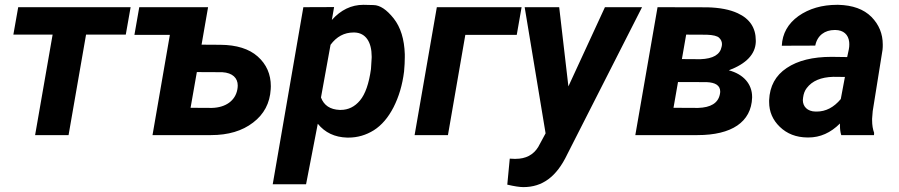

<svg xmlns="http://www.w3.org/2000/svg" viewBox="-20 -558 3712 793"><path d="M519.5 -528.3H55.2L35.2 -415H197.3L125 0H263.2L335.4 -415H499.5Z M535.2 -414.1H681.6L609.9 0H851.6C922.4 0 980.5 -17.1 1025.4 -51.8C1070.3 -85.9 1094.7 -131.8 1098.1 -189.5C1098.1 -193.4 1098.6 -197.3 1098.6 -201.7C1098.6 -251.5 1080.6 -292.5 1044.4 -324.7C1008.8 -356.4 957 -372.6 890.1 -373L812.5 -373.5L839.4 -528.3H555.2ZM897.9 -259.8C941.4 -257.3 961.9 -234.9 961.9 -205.1C961.9 -199.7 961.4 -194.8 960.4 -189C952.1 -142.1 912.1 -113.8 855.5 -112.3L767.1 -112.8L793 -260.3Z M1648.9 -262.7C1650.9 -284.7 1651.9 -304.2 1651.9 -321.3C1651.9 -325.7 1651.9 -330.1 1651.9 -334C1649.9 -396 1634.8 -445.3 1606 -481.9C1577.1 -518.1 1549.8 -536.6 1522.9 -537.1C1496.6 -537.6 1482.4 -538.1 1481 -538.1C1431.2 -538.1 1387.7 -517.1 1350.6 -475.6L1359.9 -528.8L1232.9 -528.3L1106.4 203.1H1244.1L1292.5 -46.9C1322.3 -10.3 1362.3 8.8 1413.6 10.3C1415.5 10.3 1417 10.3 1418.9 10.3C1457 10.3 1491.7 0 1523.9 -20C1556.2 -40.5 1583.5 -72.3 1605.5 -115.2C1627.4 -158.2 1642.1 -207.5 1648.9 -262.7ZM1512.2 -272.9C1503.9 -212.9 1488.8 -169.4 1466.8 -143.1C1445.3 -117.2 1418.5 -104 1386.7 -104C1385.7 -104 1384.3 -104 1383.3 -104C1343.8 -105.5 1317.9 -122.6 1305.7 -155.3L1345.2 -373C1370.1 -406.7 1401.9 -423.8 1439.9 -423.8C1441.4 -423.8 1442.9 -423.8 1444.3 -423.8C1491.2 -422.4 1515.1 -383.3 1515.1 -324.7C1515.1 -323.2 1515.1 -321.3 1515.1 -319.8Z M2134.3 -528.3H1784.2L1692.4 0H1830.1L1901.9 -414.1H2114.3Z M2289.6 -528.3H2147L2233.4 -7.3L2203.1 48.8C2183.1 81.5 2151.9 98.1 2109.4 98.1C2107.9 98.1 2106 98.1 2104.5 98.1L2085.4 97.2L2075.2 204.6C2104 211.4 2126.5 214.8 2141.6 214.8C2219.7 214.8 2278.3 172.9 2322.8 79.6L2631.8 -528.3H2478.5L2327.6 -201.2Z M2860.8 0C3001.5 0 3083 -53.7 3086.4 -154.8C3086.4 -155.8 3086.4 -156.7 3086.4 -157.7C3086.4 -210.4 3051.3 -251.5 2990.2 -267.6C3062.5 -294.9 3099.6 -334 3101.6 -384.8C3101.6 -386.7 3101.6 -388.7 3101.6 -390.6C3101.6 -442.9 3076.7 -480.5 3026.9 -503.4C2994.1 -518.6 2952.6 -526.4 2902.3 -527.8L2695.8 -528.3L2604 0ZM2814 -415 2899.4 -414.6C2925.8 -413.6 2942.9 -409.2 2950.2 -401.9C2958 -394.5 2961.9 -385.7 2961.9 -376C2961.9 -372.6 2961.4 -368.7 2960.4 -364.7C2954.1 -332.5 2925.3 -315.4 2873 -313.5L2796.4 -314ZM2898.4 -218.8C2935.5 -217.3 2954.6 -204.6 2954.6 -179.7C2954.6 -176.3 2954.1 -172.4 2953.1 -168C2945.8 -132.3 2915.5 -113.8 2863.3 -112.3L2761.7 -112.8L2780.3 -219.2Z M3589.8 0 3590.3 -9.3C3585 -23.9 3582 -41 3582 -61.5C3582 -63.5 3582 -65.4 3582 -67.9L3584.5 -99.1L3625 -352.1C3626 -359.9 3626 -367.2 3626 -374C3626 -418.5 3610.4 -456.5 3579.1 -488.3C3547.4 -520 3502 -536.6 3441.9 -538.1C3440.4 -538.1 3439.5 -538.1 3438 -538.1C3375 -538.1 3321.8 -522.5 3277.8 -491.7C3234.4 -460.4 3211.4 -419.4 3209 -369.1L3347.2 -369.6C3355.5 -412.1 3387.2 -434.1 3427.2 -434.1C3428.2 -434.1 3429.7 -434.1 3430.7 -434.1C3463.4 -433.6 3483.9 -415.5 3487.3 -384.8C3487.8 -381.3 3487.8 -378.4 3487.8 -375C3487.8 -368.2 3487.3 -361.3 3485.8 -354L3479 -322.3L3414.6 -323.2C3336.9 -323.2 3275.4 -308.1 3229.5 -277.3C3183.1 -246.6 3159.2 -202.1 3156.7 -144.5C3156.7 -142.1 3156.7 -139.2 3156.7 -136.7C3156.7 -96.7 3171.4 -62.5 3200.7 -34.2C3230.5 -5.4 3268.1 9.3 3314.5 9.8C3315.9 9.8 3317.9 9.8 3319.3 9.8C3367.2 9.8 3410.6 -9.3 3449.2 -47.9C3449.2 -45.4 3449.2 -43 3449.2 -40.5C3449.2 -24.9 3450.7 -11.7 3454.6 0ZM3348.6 -97.2C3314 -97.7 3295.9 -118.7 3295.9 -144.5C3295.9 -147.5 3296.4 -151.4 3296.9 -154.8C3298.8 -170.4 3303.7 -183.6 3312 -194.3C3334.5 -224.1 3371.1 -239.3 3421.9 -240.7L3469.7 -240.2L3452.6 -148.9C3423.8 -114.3 3390.6 -97.2 3353 -97.2C3351.6 -97.2 3350.1 -97.2 3348.6 -97.2Z"/></svg>

Font: Roboto
Style: Bold Italic
Weight: 700
Italic angle: -12°
Designer: Google
Version: Version 2.137; 2017